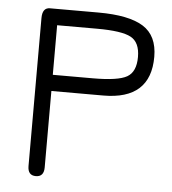

<svg xmlns="http://www.w3.org/2000/svg" viewBox="-49 -681 657 733"><g transform="rotate(5 280.0 -314.5)"><path d="M146 -322V-29Q146 7 115 7Q84 7 84 -29V-596Q84 -636 113 -636H299Q416 -636 471 -601.5Q526 -567 526 -486Q526 -322 345 -322ZM146 -384H299Q396 -384 430 -403.5Q464 -423 464 -480Q464 -536 429 -555Q394 -574 299 -574H146Z"/></g></svg>

Font: Jura Medium
Style: Regular
Weight: 500
Designer: Daniel Johnson, Alexei Vanyashin
Foundry: Daniel Johnson
Version: Version 5.103